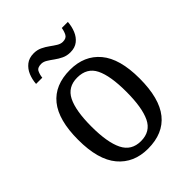

<svg xmlns="http://www.w3.org/2000/svg" viewBox="-212 -842 961 961"><g transform="rotate(-45 268.0 -361.5)"><path d="M266 10Q166 10 108 -59Q50 -128 50 -269Q50 -409 105.5 -477.5Q161 -546 269 -546Q370 -546 427.5 -477.5Q485 -409 485 -269Q485 -128 429.5 -59Q374 10 266 10ZM268 -42Q336 -42 363.5 -99.5Q391 -157 391 -269Q391 -381 363.5 -437Q336 -493 267 -493Q200 -493 172 -437Q144 -381 144 -269Q144 -157 172.5 -99.5Q201 -42 268 -42ZM333 -606Q308 -606 288 -615.5Q268 -625 251 -637.5Q234 -650 218.5 -659.5Q203 -669 188 -669Q161 -669 153 -652.5Q145 -636 143 -616H99Q101 -646 112 -672.5Q123 -699 144.5 -716Q166 -733 199 -733Q223 -733 243 -723.5Q263 -714 280 -701.5Q297 -689 312.5 -679.5Q328 -670 343 -670Q368 -670 376.5 -686.5Q385 -703 388 -723H431Q429 -693 418 -666Q407 -639 386 -622.5Q365 -606 333 -606Z"/></g></svg>

Font: Noto Serif Khmer SemiCondensed
Style: Regular
Weight: 400
Width: 4
Designer: Danh Hong and the Monotype Design Team
Foundry: Monotype Imaging Inc.
Version: Version 2.004; ttfautohint (v1.8.4.7-5d5b)